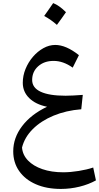

<svg xmlns="http://www.w3.org/2000/svg" viewBox="-20 -874 639 1239"><path d="M283.7 -185.1Q210 -200.2 168.5 -241Q127 -281.7 127 -339.8Q127 -385.7 144.8 -429.2Q162.6 -472.7 192.6 -507.6Q222.7 -542.5 260 -563.2Q297.4 -584 336.4 -584Q406.2 -584 489.3 -518.1L449.2 -437.5Q388.2 -481 325.7 -481Q265.1 -481 226.3 -446.3Q187.5 -411.6 187.5 -357.9Q187.5 -307.6 242.4 -282Q297.4 -256.3 403.3 -256.3Q426.3 -256.3 454.1 -257.8Q481.9 -259.3 514.2 -261.7L504.4 -168.9Q406.2 -161.1 325.7 -127.7Q245.1 -94.2 191.9 -41.3Q138.7 11.7 122.1 78.1Q126 125.5 160.4 161.4Q194.8 197.3 253.4 217.5Q312 237.8 388.2 237.8Q434.6 237.8 487.8 229.2Q541 220.7 581.5 207L599.1 290Q552.7 315.9 493.4 330.6Q434.1 345.2 372.6 345.2Q280.3 345.2 211.2 314.9Q142.1 284.7 103.8 230Q65.4 175.3 65.4 102.5Q65.4 15.1 123 -60.5Q180.7 -136.2 283.7 -185.1ZM323.2 -854Q361.3 -839.4 405.8 -795.4Q391.6 -774.9 377.2 -754.6Q362.8 -734.4 347.2 -713.4Q310.1 -746.6 265.1 -771Q280.3 -792.5 294.4 -812.5Q308.6 -832.5 323.2 -854Z"/></svg>

Font: Pinar DS1 Medium
Style: Regular
Weight: 500
Designer: Amin Abedi
Version: Version 3.000